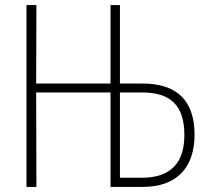

<svg xmlns="http://www.w3.org/2000/svg" viewBox="-20 -734 827 754"><path d="M84 0H123L122 -371H414V0H541C673 0 744 -75 744 -205C744 -339 675 -406 539 -406H451V-714H414V-406H122L123 -714H84ZM451 -36V-371H537C651 -371 704 -319 704 -204C704 -94 650 -36 537 -36Z"/></svg>

Font: Noto Sans Condensed ExtraLight
Style: Regular
Weight: 200
Width: 3
Designer: Monotype Design Team
Foundry: Monotype Imaging Inc.
Version: Version 2.013